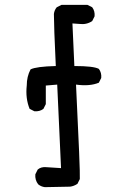

<svg xmlns="http://www.w3.org/2000/svg" viewBox="-20 -772 540 788"><path d="M164.1 -3.9Q148.4 -5.9 136.7 -15.6Q123 -33.2 125 -56.6L134.8 -76.2Q148.4 -87.9 169.9 -85.9L230.5 -82L214.8 -424.8L168 -420.9V-344.7L158.2 -325.2Q142.6 -313.5 121.1 -315.4L101.6 -325.2Q84 -368.2 89.8 -420.9Q89.8 -458 105.5 -487.3Q128.9 -499 209 -501Q201.2 -666 201.2 -714.8Q203.1 -730.5 212.9 -742.2L232.4 -752H338.9L358.4 -742.2Q370.1 -726.6 368.2 -705.1L358.4 -685.5Q335 -669.9 305.7 -673.8L277.3 -675.8L285.2 -501Q364.3 -501 385.7 -489.3Q397.5 -473.6 395.5 -452.1L385.7 -432.6Q348.6 -417 292 -424.8Q309.6 -66.4 307.6 -37.1L297.9 -17.6Q283.2 -7.8 267.6 -5.9Z"/></svg>

Font: NaikaiFont
Style: Regular
Weight: 400
Version: Version 1.67